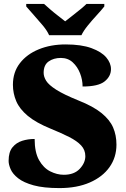

<svg xmlns="http://www.w3.org/2000/svg" viewBox="-20 -951 645 981"><path d="M284 10Q203 10 152 -4Q101 -18 73 -40Q45 -62 34.5 -86Q24 -110 24 -129Q24 -174 43.5 -198Q63 -222 93 -231.5Q123 -241 157 -241Q157 -173 179.5 -133Q202 -93 236.5 -75.5Q271 -58 306 -58Q359 -58 387.5 -88.5Q416 -119 416 -153Q416 -185 394.5 -208Q373 -231 333.5 -251Q294 -271 240 -293Q164 -324 122 -359Q80 -394 63 -434Q46 -474 46 -518Q46 -582 81.5 -628Q117 -674 178 -699Q239 -724 315 -724Q396 -724 447.5 -705Q499 -686 523 -657.5Q547 -629 547 -598Q547 -561 514.5 -535Q482 -509 402 -509Q402 -543 389 -576.5Q376 -610 351.5 -632.5Q327 -655 291 -655Q254 -655 228.5 -637Q203 -619 203 -579Q203 -559 216 -538Q229 -517 267.5 -492.5Q306 -468 380 -438Q456 -408 498.5 -373.5Q541 -339 558 -299.5Q575 -260 575 -212Q575 -147 539.5 -97Q504 -47 438.5 -18.5Q373 10 284 10ZM231 -771Q221 -794 199 -820.5Q177 -847 153.5 -873Q130 -899 114 -918V-931H205Q216 -921 235.5 -904Q255 -887 276.5 -870.5Q298 -854 313 -842Q328 -854 349.5 -870.5Q371 -887 391.5 -904Q412 -921 422 -931H513V-918Q498 -899 474 -873Q450 -847 428.5 -820.5Q407 -794 396 -771Z"/></svg>

Font: Noto Serif Kannada Black
Style: Regular
Weight: 900
Version: Version 2.003